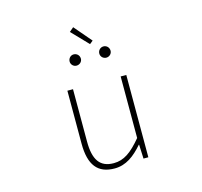

<svg xmlns="http://www.w3.org/2000/svg" viewBox="-125 -1035 1250 1187"><g transform="rotate(-15 500.0 -442.0)"><path d="M466 13C539 13 594 -29 647 -90H649L653 0H684V-527H648V-133C583 -55 534 -20 469 -20C380 -20 343 -76 343 -192V-527H307V-188C307 -51 358 13 466 13ZM402 -662C423 -662 439 -678 439 -697C439 -718 423 -734 402 -734C383 -734 367 -718 367 -697C367 -678 383 -662 402 -662ZM517 -769 538 -786 443 -897 416 -874ZM593 -662C613 -662 629 -678 629 -697C629 -718 613 -734 593 -734C573 -734 557 -718 557 -697C557 -678 573 -662 593 -662Z"/></g></svg>

Font: Harano Aji Gothic CN ExtraLight
Style: Regular
Weight: 250
Foundry: Masamichi Hosoda
Version: HaranoAjiGothicCN-ExtraLight version 20230610;ttx 4.39.4